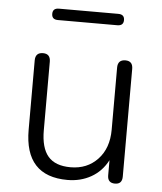

<svg xmlns="http://www.w3.org/2000/svg" viewBox="-50 -720 654 773"><g transform="rotate(5 276.5 -334.0)"><path d="M251 8Q78 8 78 -180V-460Q78 -492 109 -492Q139 -492 139 -460V-183Q139 -112 168 -78Q197 -44 259 -44Q326 -44 368.5 -89Q411 -134 411 -209V-460Q411 -492 442 -492Q472 -492 472 -460V-25Q472 6 443 6Q413 6 413 -25V-86Q389 -40 346.5 -16Q304 8 251 8ZM157 -630Q132 -630 132 -653Q132 -676 157 -676H397Q422 -676 422 -653Q422 -630 397 -630Z"/></g></svg>

Font: Nunito Light
Style: Regular
Weight: 300
Designer: Vernon Adams
Foundry: Vernon Adams
Version: Version 3.601; ttfautohint (v1.8.2.53-6de2)